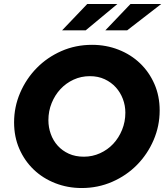

<svg xmlns="http://www.w3.org/2000/svg" viewBox="-20 -937 838 968"><path d="M51 0ZM785 -380Q785 -302 754.5 -231Q724 -160 671 -106Q618 -52 546 -20.5Q474 11 392 11Q321 11 258.5 -13.5Q196 -38 150 -82Q104 -126 77.5 -186.5Q51 -247 51 -320Q51 -398 81.5 -469Q112 -540 165 -594Q218 -648 289.5 -679.5Q361 -711 444 -711Q515 -711 577.5 -686.5Q640 -662 686 -618Q732 -574 758.5 -513.5Q785 -453 785 -380ZM612 -369Q612 -405 599.5 -438Q587 -471 564 -496.5Q541 -522 508 -537.5Q475 -553 433 -553Q389 -553 351 -535.5Q313 -518 285 -488Q257 -458 240.5 -417.5Q224 -377 224 -331Q224 -295 236 -261.5Q248 -228 271 -202.5Q294 -177 327 -162Q360 -147 403 -147Q446 -147 484.5 -164.5Q523 -182 551 -212Q579 -242 595.5 -282.5Q612 -323 612 -369ZM420 -917H572L412 -784H293ZM638 -917H793L621 -784H511Z"/></svg>

Font: Rosa Sans Black
Style: Italic
Weight: 900
Italic angle: -12°
Designer: Pentagram / MCKL
Foundry: Pentagram / MCKL
Version: Version 1.005;September 16, 2019;FontCreator 11.5.0.2425 64-